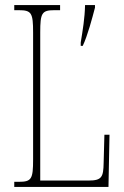

<svg xmlns="http://www.w3.org/2000/svg" viewBox="-20 -734 488 754"><path d="M36 0H406L410 -205H390L387 -94C386 -39 380 -25 328 -25H138V-606C138 -683 144 -694 194 -694H216V-714H36V-694H54C104 -694 110 -683 110 -606V-108C110 -31 104 -20 54 -20H36ZM297 -567V-554H305C324 -594 342 -662 353 -704V-714H314C313 -663 305 -616 297 -567Z"/></svg>

Font: Noto Serif Sinhala ExtraCondensed Thin
Style: Regular
Weight: 100
Width: 2
Designer: Jelle Bosma - Monotype Design Team
Foundry: Monotype Imaging Inc.
Version: Version 2.007